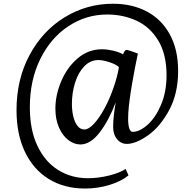

<svg xmlns="http://www.w3.org/2000/svg" viewBox="-20 -780 1060 1052"><path d="M599.5 -759.5Q704 -759.5 784.5 -717Q865 -674.5 910.5 -591.5Q956 -508.5 956 -391Q956 -268.5 907.5 -177.8Q859 -87 792 -39.2Q725 8.5 674 8.5Q656 8.5 639.8 -1.2Q623.5 -11 612.8 -30Q602 -49 600.5 -75L600 -88.5Q600 -137.5 614 -219.5Q577.5 -122 526.8 -55.2Q476 11.5 420.5 11.5Q386 11.5 354.5 -12.5Q323 -36.5 303.2 -81.2Q283.5 -126 283.5 -185Q283.5 -258.5 315.2 -334.2Q347 -410 405.2 -460Q463.5 -510 539 -510Q566.5 -510 598 -502.8Q629.5 -495.5 654.5 -482.5Q663.5 -510 678 -506Q690.5 -503 716.5 -493.5L735.5 -486.5Q720 -415.5 703.8 -321.8Q687.5 -228 683 -162.5Q682 -150.5 682 -130.5Q682 -93 688.8 -75.2Q695.5 -57.5 706.5 -57.5Q745 -57.5 788.8 -96.5Q832.5 -135.5 862.5 -206.2Q892.5 -277 892.5 -367.5Q892.5 -482.5 847.5 -557.2Q802.5 -632 729 -666.2Q655.5 -700.5 567 -700.5Q451.5 -700.5 354.5 -636.2Q257.5 -572 200.5 -456.2Q143.5 -340.5 143.5 -192Q143.5 -69 184.8 18.5Q226 106 298.2 151.2Q370.5 196.5 462 196.5Q518 196.5 577.5 181.8Q637 167 668.5 145.5L684 181Q645.5 213 580.8 233Q516 253 445.5 253Q332 253 247.2 200.8Q162.5 148.5 116.5 51.8Q70.5 -45 70.5 -176Q70.5 -345 141.8 -478Q213 -611 334 -685.2Q455 -759.5 599.5 -759.5ZM442.5 -70.5Q465.5 -70.5 494.5 -101.5Q523.5 -132.5 552 -184.8Q580.5 -237 601.5 -298Q624.5 -364 631.5 -412.5Q616.5 -427 580.5 -439Q544.5 -451 519 -451Q475 -451 442 -417Q409 -383 391.5 -327.5Q374 -272 374 -210Q374 -175.5 381.2 -143.5Q388.5 -111.5 404 -91Q419.5 -70.5 442.5 -70.5Z"/></svg>

Font: Merriweather 12pt
Style: Regular
Weight: 400
Designer: Eben Sorkin
Foundry: Eben Sorkin
Version: Version 2.100